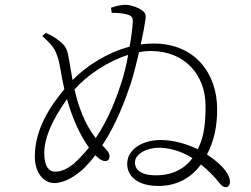

<svg xmlns="http://www.w3.org/2000/svg" viewBox="-20 -784 1040 794"><path d="M510 -557C503 -517 493 -476 483 -445C464 -387 433 -298 376 -213C330 -271 304 -345 288 -414C341 -474 426 -531 510 -557ZM169 -648 155 -635C184 -607 204 -592 217 -552C229 -519 232 -476 246 -415C188 -345 124 -251 124 -136C124 -74 157 -27 205 -27C247 -27 293 -56 327 -88C344 -105 360 -123 374 -142C389 -127 403 -118 414 -118C428 -118 433 -126 433 -138C433 -153 419 -167 403 -183C462 -272 498 -371 521 -439C533 -478 545 -524 555 -568C572 -572 589 -573 606 -573C746 -572 830 -473 830 -346C830 -271 824 -219 798 -167C758 -186 703 -205 644 -205C573 -205 506 -169 506 -106C506 -62 540 -15 636 -15C717 -15 775 -54 811 -104C844 -77 871 -49 890 -24C899 -14 904 -10 914 -10C924 -10 931 -19 931 -33C931 -54 913 -95 836 -145C866 -203 878 -262 878 -333C878 -475 791 -604 615 -604C597 -604 579 -603 562 -600C572 -645 579 -684 581 -700C586 -727 578 -734 566 -742C552 -753 523 -763 502 -764C487 -765 462 -760 439 -752L442 -731C465 -731 488 -729 503 -725C522 -720 530 -714 529 -694C528 -668 523 -631 516 -591C422 -566 337 -511 280 -453L266 -534C259 -579 252 -593 230 -611C212 -626 197 -636 169 -648ZM776 -130C744 -87 695 -59 624 -59C559 -59 538 -85 538 -112C538 -148 588 -173 636 -173C667 -173 719 -166 776 -130ZM348 -174C333 -155 316 -137 298 -119C263 -84 231 -74 207 -74C183 -74 163 -96 163 -150C163 -208 190 -280 257 -374C277 -303 306 -234 344 -179Z"/></svg>

Font: Noto Serif CJK HK ExtraLight
Style: Regular
Weight: 200
Designer: Ryoko NISHIZUKA 西塚涼子 (kana & ideographs); Frank Grießhammer (Latin, Greek & Cyrillic); Wenlong ZHANG 张文龙 (bopomofo); San
Foundry: Adobe
Version: Version 2.001;hotconv 1.1.0;makeotfexe 2.6.0